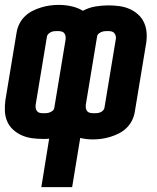

<svg xmlns="http://www.w3.org/2000/svg" viewBox="-22 -560 642 785"><path d="M147 205 179 7Q173 8 166.5 8Q160 8 154 8Q131 8 109 5Q87 2 67.5 -6.5Q48 -15 32 -29.5Q16 -44 7.5 -63.5Q-1 -83 -2 -105.5Q-3 -128 0 -150L46 -428Q49 -446 57.5 -463Q66 -480 80 -493.5Q94 -507 111 -515.5Q128 -524 146 -529.5Q164 -535 182 -537.5Q200 -540 218 -540Q244 -540 269.5 -534.5Q295 -529 317 -516Q341 -529 368 -533.5Q395 -538 421 -538Q444 -538 466 -535Q488 -532 507.5 -523.5Q527 -515 543 -500.5Q559 -486 567.5 -466.5Q576 -447 577.5 -424.5Q579 -402 575 -380L529 -102Q526 -84 517.5 -67Q509 -50 495 -36.5Q481 -23 464 -14.5Q447 -6 429 -0.5Q411 5 393.5 7.5Q376 10 357 10Q344 10 331.5 8.5Q319 7 306 4L273 205ZM156 -97Q162 -97 168.5 -97.5Q175 -98 181.5 -100.5Q188 -103 193.5 -107.5Q199 -112 200 -119L246 -397Q247 -405 246 -412Q245 -419 240.5 -424.5Q236 -430 228.5 -431.5Q221 -433 214 -433Q207 -433 200.5 -432.5Q194 -432 188 -429.5Q182 -427 176.5 -422Q171 -417 170 -411L124 -133Q123 -126 124 -118.5Q125 -111 129.5 -105.5Q134 -100 141 -98.5Q148 -97 156 -97ZM362 -97Q368 -97 374.5 -97.5Q381 -98 387.5 -100.5Q394 -103 399 -108Q404 -113 405 -119L451 -397Q453 -404 451.5 -411.5Q450 -419 445.5 -424.5Q441 -430 434 -431.5Q427 -433 419 -433Q413 -433 406.5 -432.5Q400 -432 393.5 -429.5Q387 -427 381.5 -422.5Q376 -418 375 -411L329 -133Q328 -125 329 -118Q330 -111 334.5 -105.5Q339 -100 346.5 -98.5Q354 -97 362 -97Z"/></svg>

Font: Iosevka Curly XBdEx
Style: Italic
Weight: 800
Width: 7
Italic angle: -9°
Monospace: yes
Designer: Belleve Invis
Foundry: Belleve Invis
Version: Version 11.1.0; ttfautohint (v1.8.3)